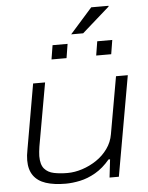

<svg xmlns="http://www.w3.org/2000/svg" viewBox="-60 -945 774 1006"><g transform="rotate(-5 327.0 -442.5)"><path d="M245 12Q183 12 140.5 -2Q98 -16 76 -47Q54 -78 54 -127Q54 -140 55.5 -153.5Q57 -167 60 -182L120 -526H183L124 -194Q122 -180 120.5 -167Q119 -154 119 -144Q119 -99 137.5 -77.5Q156 -56 188 -49.5Q220 -43 259 -43Q297 -43 337 -56Q377 -69 412 -92.5Q447 -116 471.5 -150Q496 -184 503 -226L556 -526H618L525 0H476L487 -95H479Q443 -52 402 -28.5Q361 -5 320.5 3.5Q280 12 245 12ZM227 -643 239 -717H318L306 -643ZM462 -643 474 -717H553L541 -643ZM341 -765 458 -897H549V-893L404 -765Z"/></g></svg>

Font: Archivo Expanded ExtraLight
Style: Italic
Weight: 250
Width: 7
Italic angle: -10°
Designer: Hector Gatti
Foundry: Omnibus-Type
Version: Version 2.001